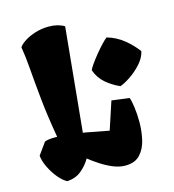

<svg xmlns="http://www.w3.org/2000/svg" viewBox="-112 -840 852 942"><g transform="rotate(-15 314.5 -369.0)"><path d="M113.8 9.8Q93.3 0 71 -26.6Q48.8 -53.2 33 -85.7Q17.1 -118.2 14.6 -146L58.1 -206.5Q67.9 -210.4 80.6 -211.9Q93.3 -213.4 105.5 -213.4H121.6Q102.1 -326.2 93.3 -413.8Q84.5 -501.5 79.3 -567.9Q74.2 -634.3 65.9 -683.1Q75.2 -697.3 97.9 -711.9Q120.6 -726.6 152.8 -736.6Q185.1 -746.6 221.2 -746.6Q267.6 -746.6 299.8 -727.1L248.5 -199.7L254.9 -199.2L378.4 -175.8L424.8 -316.9L514.6 -305.2Q521 -288.6 525.6 -253.9Q530.3 -219.2 530.3 -180.2Q530.3 -134.3 520.5 -90.6Q510.7 -46.9 484.4 -18.6Q458 9.8 408.7 9.8Q378.9 9.8 347.7 -3.2Q316.4 -16.1 287.1 -35.2Q257.8 -54.2 233.9 -73.2Q214.8 -40.5 185.5 -16.6Q156.2 7.3 113.8 9.8ZM485.8 -373Q447.8 -389.6 416 -416.7Q384.3 -443.8 370.1 -484.9Q373 -493.7 387 -513.4Q400.9 -533.2 419.4 -555.9Q438 -578.6 455.3 -596.9Q472.7 -615.2 481.9 -621.6Q528.8 -608.4 566.7 -577.6Q604.5 -546.9 629.4 -512.2Q622.1 -480 595.9 -450.9Q569.8 -421.9 538.8 -401.1Q507.8 -380.4 485.8 -373Z"/></g></svg>

Font: Fruktur
Style: Regular
Weight: 400
Designer: Viktoriya Grabowska, Eben Sorkin
Foundry: Viktoriya Grabowska
Version: Version 1.008; ttfautohint (v1.8.4.7-5d5b)